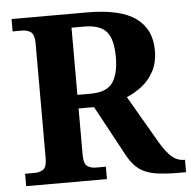

<svg xmlns="http://www.w3.org/2000/svg" viewBox="-51 -765 814 817"><g transform="rotate(-5 355.5 -357.0)"><path d="M28 0V-53H70Q90 -53 105.5 -63Q121 -73 121 -113V-600Q121 -640 105.5 -650.5Q90 -661 70 -661H28V-714H350Q492 -714 558 -666.5Q624 -619 624 -529Q624 -476 604 -439Q584 -402 553 -378Q522 -354 488 -340L607 -135Q633 -92 656 -72.5Q679 -53 707 -53H711V0H678Q618 0 578 -7Q538 -14 511.5 -33.5Q485 -53 464 -90L345 -310H279V-113Q279 -73 294.5 -63Q310 -53 330 -53H373V0ZM335 -368Q404 -368 430 -405Q456 -442 456 -515Q456 -591 428 -623Q400 -655 333 -655H279V-368Z"/></g></svg>

Font: Noto Serif Khojki
Style: Bold
Weight: 700
Version: Version 2.003